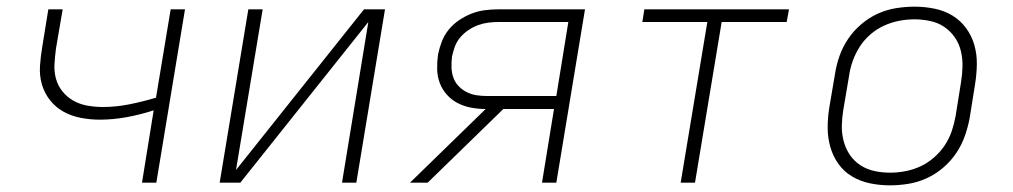

<svg xmlns="http://www.w3.org/2000/svg" viewBox="-20 -548 3040 576"><path d="M406 0 441 -217Q401 -204 360 -196.5Q319 -189 279 -189Q250 -189 222 -194.5Q194 -200 170.5 -213Q147 -226 130 -247.5Q113 -269 105.5 -295.5Q98 -322 100 -351Q102 -380 107 -409L125 -520H168L148 -403Q145 -380 143.5 -356.5Q142 -333 148 -311.5Q154 -290 168 -273Q182 -256 201 -245.5Q220 -235 242.5 -231Q265 -227 289 -227Q328 -227 368 -235Q408 -243 448 -255L492 -520H535L449 0Z M639 0 725 -520H768L688 -38L1072 -520H1135L1049 0H1006L1085 -482L701 0Z M1210 0 1437 -221Q1415 -221 1393.5 -225Q1372 -229 1353.5 -238.5Q1335 -248 1321 -263.5Q1307 -279 1299.5 -298.5Q1292 -318 1291.5 -340Q1291 -362 1294 -384Q1298 -404 1305.5 -423.5Q1313 -443 1326.5 -459.5Q1340 -476 1358 -488Q1376 -500 1395.5 -507.5Q1415 -515 1435.5 -517.5Q1456 -520 1475 -520H1735L1649 0H1606L1642 -221H1490L1263 0ZM1440 -260H1649L1685 -482H1475Q1460 -482 1444.5 -480Q1429 -478 1414 -472.5Q1399 -467 1385 -457.5Q1371 -448 1360.5 -435.5Q1350 -423 1344.5 -408Q1339 -393 1336 -378Q1334 -362 1334.5 -346Q1335 -330 1340 -315.5Q1345 -301 1355.5 -290Q1366 -279 1379.5 -272Q1393 -265 1408.5 -262.5Q1424 -260 1440 -260Z M2022 0 2102 -482H1907L1913 -520H2347L2340 -482H2145L2065 0Z M2650 8Q2650 8 2650 8Q2650 8 2650 8H2649Q2619 8 2590 2Q2561 -4 2536.5 -18.5Q2512 -33 2495.5 -56Q2479 -79 2471 -107Q2463 -135 2463 -165Q2463 -195 2468 -226L2485 -326Q2489 -353 2498.5 -380Q2508 -407 2524.5 -431.5Q2541 -456 2564 -475.5Q2587 -495 2613.5 -507Q2640 -519 2668 -523.5Q2696 -528 2724 -528Q2724 -528 2724 -528Q2724 -528 2724 -528Q2754 -528 2783.5 -522Q2813 -516 2837 -501.5Q2861 -487 2878 -464Q2895 -441 2903 -413Q2911 -385 2910.5 -355Q2910 -325 2905 -294L2889 -194Q2884 -167 2874.5 -140Q2865 -113 2848.5 -88.5Q2832 -64 2809 -44.5Q2786 -25 2759.5 -13Q2733 -1 2705 3.5Q2677 8 2650 8ZM2650 -30Q2673 -30 2696.5 -34.5Q2720 -39 2741.5 -49Q2763 -59 2782 -75.5Q2801 -92 2814.5 -112.5Q2828 -133 2835.5 -155.5Q2843 -178 2847 -201L2863 -301Q2867 -325 2867.5 -349Q2868 -373 2862.5 -395.5Q2857 -418 2844 -436.5Q2831 -455 2812.5 -467.5Q2794 -480 2770.5 -485Q2747 -490 2723 -490Q2700 -490 2677 -485.5Q2654 -481 2632 -471Q2610 -461 2591 -444.5Q2572 -428 2559 -407.5Q2546 -387 2538 -364.5Q2530 -342 2527 -319L2510 -219Q2506 -195 2505.5 -171Q2505 -147 2511 -124.5Q2517 -102 2529.5 -83.5Q2542 -65 2561 -52.5Q2580 -40 2603 -35Q2626 -30 2650 -30Z"/></svg>

Font: Iosevka SS04 XLt Ex Obl
Style: Regular
Weight: 200
Width: 7
Italic angle: -9°
Monospace: yes
Designer: Belleve Invis
Foundry: Belleve Invis
Version: Version 19.0.0; ttfautohint (v1.8.4)